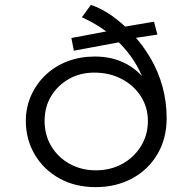

<svg xmlns="http://www.w3.org/2000/svg" viewBox="-20 -759 791 788"><path d="M373 9Q288 9 223.5 -27Q159 -63 122.5 -125Q86 -187 86 -263Q86 -318 107.5 -366.5Q129 -415 167.5 -451.5Q206 -488 257.5 -507.5Q309 -527 369 -527Q433 -527 482.5 -504.5Q532 -482 565.5 -443.5Q599 -405 615 -357L584 -355Q583 -393 568.5 -432Q554 -471 530 -508.5Q506 -546 473 -580Q440 -614 400.5 -641Q361 -668 316 -688L353 -739Q398 -724 442.5 -692Q487 -660 527 -616.5Q567 -573 598.5 -519Q630 -465 647 -403Q664 -341 664 -274Q664 -190 626 -126Q588 -62 522 -26.5Q456 9 373 9ZM373 -60Q434 -60 482 -86.5Q530 -113 558.5 -159Q587 -205 587 -263Q587 -318 558.5 -363Q530 -408 480 -434.5Q430 -461 367 -461Q309 -461 263 -435Q217 -409 190 -364.5Q163 -320 163 -263Q163 -205 190.5 -159Q218 -113 266 -86.5Q314 -60 373 -60ZM283 -551 273 -603 438 -634 477 -647 612 -670 626 -617 520 -601 488 -589Z"/></svg>

Font: Lexend Giga Light
Style: Regular
Weight: 300
Version: Version 1.007